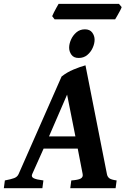

<svg xmlns="http://www.w3.org/2000/svg" viewBox="-47 -985 658 1005"><path d="M209.5 -271H347.7L304.2 -489.7ZM359.9 -207H181.2L121.6 -73.7Q115.2 -59.1 129.6 -52Q144 -44.9 180.2 -40.5L174.8 0H-26.9L-21.5 -40.5Q10.3 -46.4 27.1 -52.7Q43.9 -59.1 50.3 -73.7L275.4 -584.5Q303.7 -606.9 337.9 -621.1Q372.1 -635.3 400.4 -643.1L512.7 -73.7Q515.1 -60.1 524.9 -52.2Q534.7 -44.4 563.5 -40.5L558.1 0H320.8L326.2 -40.5Q361.8 -43 375.2 -50.3Q388.7 -57.6 385.7 -73.7ZM448.2 -777.3Q448.2 -756.8 438.2 -734.6Q428.2 -712.4 409.7 -697Q391.1 -681.6 364.7 -681.6Q338.9 -681.6 326.9 -698.5Q314.9 -715.3 314.9 -735.4Q314.9 -755.4 324.7 -777.6Q334.5 -799.8 353 -815.7Q371.6 -831.5 397.5 -831.5Q423.3 -831.5 435.8 -814.5Q448.2 -797.4 448.2 -777.3ZM589.8 -947.8Q587.9 -940.9 580.8 -927.7Q573.7 -914.6 566.4 -901.9Q559.1 -889.2 555.7 -883.8H238.8L226.1 -900.4Q228.5 -907.2 235.1 -919.9Q241.7 -932.6 248.8 -945.6Q255.9 -958.5 259.8 -964.8H575.7Z"/></svg>

Font: Gentium Book Plus
Style: Bold Italic
Weight: 700
Italic angle: -8°
Designer: Victor Gaultney, Annie Olsen, Iska Routamaa, Becca Hirsbrunner
Foundry: SIL International
Version: Version 6.101